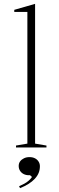

<svg xmlns="http://www.w3.org/2000/svg" viewBox="-20 -765 306 996"><path d="M162 -20 221 -10V0H63V-10L122 -20V-703H54V-714L162 -745ZM84 211 79 201Q93 195 106 188Q119 181 129.5 171.5Q140 162 146 153L136 144H130Q115 144 103 138Q91 132 84 121Q77 110 77 96Q77 82 84.5 72Q92 62 104.5 56Q117 50 133 50Q149 50 161 56Q173 62 180 73Q187 84 187 97Q187 116 180.5 132Q174 148 160.5 162.5Q147 177 128 189Q109 201 84 211Z"/></svg>

Font: Kalnia ExtraLight
Style: Regular
Weight: 250
Designer: Frida Medrano
Foundry: Frida Medrano
Version: Version 1.105